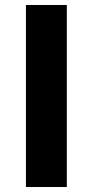

<svg xmlns="http://www.w3.org/2000/svg" viewBox="-20 -750 372 770"><path d="M248 0H84V-730H248Z"/></svg>

Font: Sora
Style: Bold
Weight: 700
Designer: Jonathan Barnbrook, Julián Moncada
Foundry: Barnbrook Fonts
Version: Version 2.000